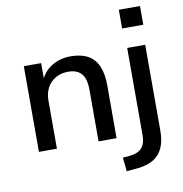

<svg xmlns="http://www.w3.org/2000/svg" viewBox="-95 -799 1030 1081"><g transform="rotate(-10 420.0 -258.5)"><path d="M74 0V-490H173V-386H165Q187 -441 234.5 -470Q282 -499 342 -499Q402 -499 441 -477.5Q480 -456 499 -412Q518 -368 518 -301V0H415V-295Q415 -336 404.5 -362.5Q394 -389 371.5 -402.5Q349 -416 314 -416Q273 -416 242 -398Q211 -380 194 -348.5Q177 -317 177 -276V0ZM656 -603V-710H777V-603ZM542 193 534 114 580 110Q622 105 643.5 81Q665 57 665 9V-490H768V-1Q768 45 757.5 79Q747 113 725.5 136.5Q704 160 669.5 173Q635 186 587 189Z"/></g></svg>

Font: Nunito Sans 11pt SemiBold
Style: Regular
Weight: 600
Version: Version 3.101;gftools[0.9.27]